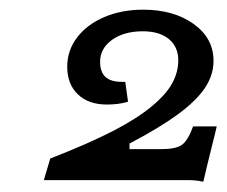

<svg xmlns="http://www.w3.org/2000/svg" viewBox="-20 -715 459 389"><path d="M363.6 -350H68.8L81.8 -393.8Q120.3 -408.8 152.7 -423Q185.2 -437.3 211.5 -450.9Q259 -475.8 287.9 -499.9Q316.8 -524 329 -546.5Q341.2 -569 341.2 -592.7Q341.2 -620.2 322.1 -635.9Q303 -651.6 269.5 -651.6Q231.3 -651.6 207 -634.3Q182.8 -616.9 182.8 -589.5Q182.8 -569.4 193.5 -559.3Q204.2 -549.2 226.5 -549.2Q228.9 -549.2 230.2 -549.2Q231.4 -549.2 233.8 -549.2L239.4 -508.9Q228.1 -505.6 217.7 -504.4Q207.2 -503.2 196.7 -503.2Q159.3 -503.2 137.8 -523.8Q116.2 -544.4 116.2 -579.8Q116.2 -613 136.3 -639.2Q156.3 -665.5 191.5 -680.5Q226.6 -695.4 270 -695.4Q331.9 -695.4 372.3 -666.5Q412.6 -637.6 412.6 -591.7Q412.6 -562.9 395.2 -536.8Q377.7 -510.8 340.8 -483.6Q303.9 -456.5 242.4 -424.1V-412.8H306.4Q336.3 -412.8 348.6 -421.6Q360.8 -430.4 371.2 -458.9H419.1Q414.5 -438.7 409.6 -420Q399.2 -378.3 391.9 -346.8Q377 -350 363.6 -350Z"/></svg>

Font: Playfair Micro SmCond SmLight
Style: Italic
Weight: 360
Width: 4
Italic angle: -15.6°
Designer: Claus Eggers Sørensen
Foundry: Claus Eggers Sørensen
Version: Version 2.203;Glyphs 3.3 (3326)